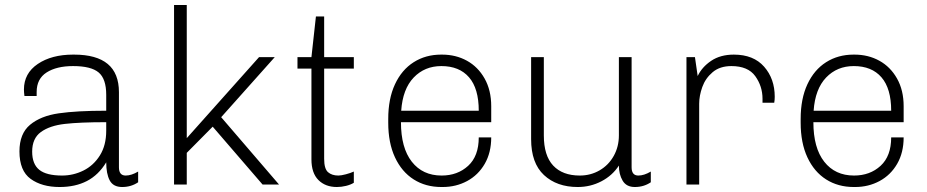

<svg xmlns="http://www.w3.org/2000/svg" viewBox="-20 -740 3716 770"><path d="M457 -370V-69Q457 -36 484 -36Q507 -36 534 -52V-9Q506 10 470 10Q434 10 420 -16.5Q406 -43 406 -89Q375 -38 328.5 -14Q282 10 219 10Q148 10 103 -22.5Q58 -55 58 -133Q58 -204 100.5 -239.5Q143 -275 215.5 -285.5Q288 -296 406 -296V-360Q406 -424 375.5 -449.5Q345 -475 273 -475Q207 -475 167 -449.5Q127 -424 127 -371V-355H78Q76 -371 76 -381Q76 -446 131.5 -483.5Q187 -521 273 -521H277Q367 -521 412 -483.5Q457 -446 457 -370ZM109 -132Q109 -82 137.5 -59Q166 -36 229 -36Q274 -36 314.5 -56Q355 -76 380.5 -116.5Q406 -157 406 -216V-250Q300 -250 239.5 -243Q179 -236 144 -210.5Q109 -185 109 -132Z M729 -186 1019 -511H1082L867 -270L1099 0H1033L833 -232L729 -127V0H678V-720H729Z M1280 -674V-511H1399V-465H1280V-103Q1280 -63 1295.5 -49.5Q1311 -36 1337 -36Q1348 -36 1367 -41Q1386 -46 1399 -52V-7Q1386 1 1367.5 5.5Q1349 10 1331 10Q1285 10 1257 -18Q1229 -46 1229 -101V-465H1173V-511H1229L1247 -674Z M1950 -314V-250H1588Q1588 -147 1631.5 -91.5Q1675 -36 1751 -36Q1815 -36 1857.5 -75Q1900 -114 1900 -189H1950Q1950 -128 1924 -83Q1898 -38 1853.5 -14Q1809 10 1755 10H1750Q1687 10 1639 -20.5Q1591 -51 1564 -109Q1537 -167 1537 -248V-263Q1537 -344 1564 -402Q1591 -460 1639 -490.5Q1687 -521 1749 -521H1753Q1808 -521 1852.5 -496.5Q1897 -472 1923.5 -425Q1950 -378 1950 -314ZM1589 -296H1900Q1900 -385 1861 -430Q1822 -475 1750 -475Q1683 -475 1639 -429Q1595 -383 1589 -296Z M2161 -197Q2161 -116 2198.5 -76Q2236 -36 2305 -36Q2349 -36 2385 -57Q2421 -78 2441.5 -115Q2462 -152 2462 -197V-511H2513V-69Q2513 -36 2540 -36Q2563 -36 2590 -52V-9Q2562 10 2526 10Q2492 10 2477 -15.5Q2462 -41 2462 -76Q2436 -36 2392 -13Q2348 10 2297 10Q2213 10 2161.5 -38Q2110 -86 2110 -182V-511H2161Z M3087 -352Q3087 -339 3085 -328H3038V-344Q3038 -394 3009 -434.5Q2980 -475 2913 -475Q2867 -475 2838 -450.5Q2809 -426 2796.5 -391Q2784 -356 2784 -324V0H2733V-511H2767L2778 -435Q2795 -471 2832 -496Q2869 -521 2923 -521Q3002 -521 3044.5 -472.5Q3087 -424 3087 -352Z M3604 -314V-250H3242Q3242 -147 3285.5 -91.5Q3329 -36 3405 -36Q3469 -36 3511.5 -75Q3554 -114 3554 -189H3604Q3604 -128 3578 -83Q3552 -38 3507.5 -14Q3463 10 3409 10H3404Q3341 10 3293 -20.5Q3245 -51 3218 -109Q3191 -167 3191 -248V-263Q3191 -344 3218 -402Q3245 -460 3293 -490.5Q3341 -521 3403 -521H3407Q3462 -521 3506.5 -496.5Q3551 -472 3577.5 -425Q3604 -378 3604 -314ZM3243 -296H3554Q3554 -385 3515 -430Q3476 -475 3404 -475Q3337 -475 3293 -429Q3249 -383 3243 -296Z"/></svg>

Font: Chivo Thin
Style: Regular
Weight: 100
Designer: Hector Gatti
Foundry: Omnibus-Type
Version: Version 1.007